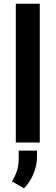

<svg xmlns="http://www.w3.org/2000/svg" viewBox="-20 -770 300 1037"><path d="M194.8 -750V0H65.4V-750ZM179.7 43.5V79.6Q179.7 123.5 160.2 170.2Q140.6 216.8 109.4 247.1L44.4 209.5Q61.5 182.6 71.3 153.6Q81.1 124.5 81.1 85V43.5Z"/></svg>

Font: Roboto SemiBold
Style: Regular
Weight: 600
Designer: Christian Robertson
Foundry: Google
Version: Version 3.009; 2024